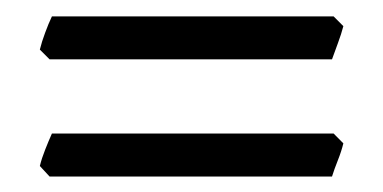

<svg xmlns="http://www.w3.org/2000/svg" viewBox="-20 -394 479 240"><path d="M409.2 -214.8Q406.7 -204.6 402.3 -193.6Q397.9 -182.6 395 -173.3H42L29.8 -186.5Q32.2 -196.3 36.4 -206.8Q40.5 -217.3 44.9 -227.1H397ZM409.2 -361.3Q406.7 -351.6 402.3 -339.8Q397.9 -328.1 395 -319.8H42L29.8 -332Q32.2 -341.8 36.4 -353Q40.5 -364.3 44.9 -373.5H397Z"/></svg>

Font: Gentium Plus Phon
Style: Regular
Weight: 400
Designer: J. Victor Gaultney, Annie Olsen, Iska Routamaa, Becca Hirsbrunner
Foundry: SIL International
Version: Version 5.000